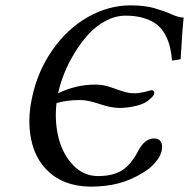

<svg xmlns="http://www.w3.org/2000/svg" viewBox="-20 -678 699 710"><path d="M491.2 -120.1Q515.1 -166 549.8 -166Q567.9 -166 575 -153.8Q582 -141.6 578.1 -122.1V-120.1Q578.1 -119.1 577.1 -118.2Q570.8 -88.9 530.8 -54.2Q524.9 -50.8 509.8 -40Q463.9 -11.7 417.5 0.2Q371.1 12.2 314 12.2Q213.4 10.7 154.8 -47.9Q109.9 -91.8 95.2 -162.6Q80.6 -233.4 98.1 -314.9Q118.7 -414.6 174.3 -493.7Q230 -572.8 305.9 -615.5Q381.8 -658.2 462.9 -658.2Q514.6 -658.2 551.8 -647.5Q588.9 -636.7 614 -625.2Q639.2 -613.8 659.2 -612.8Q654.8 -577.1 647.9 -459Q630.9 -455.6 616.2 -454.1Q613.8 -481.9 608.4 -504.4Q603 -526.9 591.1 -549.3Q579.1 -571.8 560.8 -586.7Q542.5 -601.6 512.9 -610.8Q483.4 -620.1 444.8 -620.1Q407.2 -620.1 370.8 -600.8Q334.5 -581.5 306.6 -550.8Q278.8 -520 255.4 -481.4Q231.9 -442.9 217 -405Q202.1 -367.2 194.8 -333Q260.7 -365.2 333 -365.2Q349.6 -365.2 364 -362.3Q378.4 -359.4 400.1 -351.8Q421.9 -344.2 425.8 -342.8Q443.4 -336.4 460 -334Q462.9 -334 469.2 -333.5Q475.6 -333 479 -333Q491.7 -333 502 -335.9Q511.7 -336.9 521.2 -339.6Q530.8 -342.3 535.9 -343.8Q541 -345.2 543 -344.2Q552.7 -341.8 549.8 -331.1Q548.3 -323.7 537.1 -314Q520 -295.9 486.8 -287.4Q453.6 -278.8 420.9 -278.8Q389.6 -279.3 347.7 -293.5Q305.7 -307.6 278.8 -308.1Q225.6 -308.1 189 -296.9Q181.2 -230 196.5 -168.7Q211.9 -107.4 250.5 -67.1Q289.1 -26.9 342.8 -26.9Q396.5 -26.9 430.2 -47.4Q463.9 -67.9 491.2 -120.1Z"/></svg>

Font: Common Serif News
Style: Italic
Weight: 450
Italic angle: -12°
Designer: Philipp H. Poll, Khaled Hosny
Foundry: Stefan Peev, Context Ltd.
Version: Version 1.026